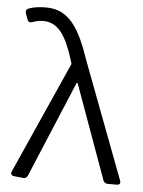

<svg xmlns="http://www.w3.org/2000/svg" viewBox="-51 -731 581 778"><g transform="rotate(5 239.5 -342.0)"><path d="M35.2 2 72.3 5.9C81.1 6.8 86.9 2.9 90.8 -4.9L254.9 -396.5H258.8L397.5 -12.7C400.4 -4.9 407.2 0 416 0H452.1C463.9 0 468.8 -5.9 464.8 -17.6L286.1 -490.2C242.2 -621.1 197.3 -690.4 105.5 -690.4C74.2 -690.4 52.7 -686.5 34.2 -679.7C25.4 -675.8 22.5 -668.9 25.4 -659.2L34.2 -635.7C37.1 -626 43.9 -623 53.7 -626C66.4 -630.9 81.1 -634.8 98.6 -634.8C158.2 -634.8 191.4 -585.9 220.7 -493.2L227.5 -471.7L24.4 -16.6C19.5 -6.8 24.4 1 35.2 2Z"/></g></svg>

Font: Ed Sans Neue Light
Style: Regular
Weight: 300
Designer: Stephen Hutchings
Version: Version 1.004;PS 001.004;hotconv 1.0.88;makeotf.lib2.5.64775